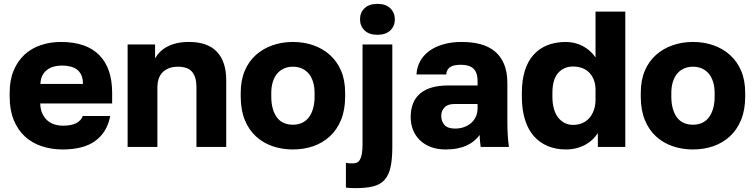

<svg xmlns="http://www.w3.org/2000/svg" viewBox="-20 -760 3904 993"><path d="M305 13Q247 13 196.5 -3.5Q146 -20 109 -54Q72 -88 51 -139.5Q30 -191 30 -260V-280Q30 -346 50.5 -395Q71 -444 106.5 -477Q142 -510 190.5 -526.5Q239 -543 295 -543Q426 -543 493 -475.5Q560 -408 560 -280V-225H188Q189 -194 199 -172.5Q209 -151 225 -137Q241 -123 262 -116.5Q283 -110 305 -110Q350 -110 375 -123.5Q400 -137 408 -160H550Q542 -117 522 -84.5Q502 -52 471 -30Q440 -8 398 2.5Q356 13 305 13ZM189 -326H409Q409 -354 400.5 -372Q392 -390 377 -401Q362 -412 342 -416.5Q322 -421 300 -421Q279 -421 259.5 -416Q240 -411 224.5 -399.5Q209 -388 199.5 -370Q190 -352 189 -326Z M640 0V-530H782V-458Q792 -476 807.5 -491.5Q823 -507 844.5 -518.5Q866 -530 894 -536.5Q922 -543 958 -543Q1054 -543 1102 -492Q1150 -441 1150 -345V0H996V-310Q996 -362 973.5 -388.5Q951 -415 900 -415Q872 -415 852 -406.5Q832 -398 819 -384Q806 -370 800 -350.5Q794 -331 794 -310V0Z M1495 13Q1439 13 1390.2 -3.7Q1341.3 -20.3 1304.2 -54.2Q1267 -88 1246 -139.5Q1225 -191 1225 -259.6V-279.8Q1225 -345.4 1246 -394.4Q1267 -443.4 1304 -476.2Q1341 -509 1390 -526Q1439 -543 1495 -543Q1551 -543 1599.8 -526.2Q1648.7 -509.3 1685.8 -476.2Q1723 -443 1744 -394.2Q1765 -345.4 1765 -280.1V-260Q1765 -191.6 1744 -140.3Q1723 -89 1685.8 -54.8Q1648.7 -20.7 1599.8 -3.8Q1551 13 1495 13ZM1495 -115Q1522 -115 1543 -125Q1564 -135 1578 -154Q1592 -173 1599.5 -200Q1607 -227 1607 -260V-280Q1607 -310 1599.5 -335Q1592 -360 1578 -377.5Q1564 -395 1543 -405Q1522 -415 1495 -415Q1468 -415 1447 -405Q1426 -395 1412 -377.5Q1398 -360 1390.5 -335Q1383 -310 1383 -280V-260Q1383 -226 1390.5 -199Q1398 -172 1412 -153Q1426 -134 1447 -124.5Q1468 -115 1495 -115Z M1819 213Q1808 213 1794 212.5Q1780 212 1769 210V82Q1777 84 1786.5 84.5Q1796 85 1804 85Q1816 85 1825.5 81Q1835 77 1841.5 66Q1848 55 1851.5 35.6Q1855 16.1 1855 -15V-530H2009V0Q2009 62.9 2000 103.9Q1991 145 1969.5 169.5Q1948 194 1911.5 203.5Q1875 213 1819 213ZM1932 -580Q1889 -580 1865.5 -602.7Q1842 -625.5 1842 -660.2Q1842 -695 1865.5 -717.5Q1889 -740 1932 -740Q1975 -740 1998.5 -717.3Q2022 -694.5 2022 -659.8Q2022 -625 1998.5 -602.5Q1975 -580 1932 -580Z M2284 13Q2241 13 2207.5 0Q2174 -13 2151 -35.5Q2128 -58 2116 -88.5Q2104 -119 2104 -155Q2104 -194 2116 -224.5Q2128 -255 2152.5 -276Q2177 -297 2213.5 -307.5Q2250 -318 2299 -318H2450V-340Q2450 -364 2444 -380.5Q2438 -397 2427 -406.5Q2416 -416 2400 -420.5Q2384 -425 2364 -425Q2345 -425 2331 -422Q2317 -419 2308 -413Q2299 -407 2294 -397.5Q2289 -388 2288 -375H2134Q2136 -411 2152 -441.5Q2168 -472 2197.5 -494.5Q2227 -517 2270 -530Q2313 -543 2369 -543Q2422 -543 2465 -531.5Q2508 -520 2539 -494.5Q2570 -469 2587 -428.5Q2604 -388 2604 -330V-135Q2604 -93 2606 -61.5Q2608 -30 2612 0H2466Q2464 -17 2462.5 -30Q2461 -43 2461 -62Q2449 -46 2432.5 -32Q2416 -18 2394.5 -8Q2373 2 2345.5 7.5Q2318 13 2284 13ZM2334 -95Q2358 -95 2379.5 -102.5Q2401 -110 2416.5 -123.5Q2432 -137 2441 -156.5Q2450 -176 2450 -200V-222H2329Q2295 -222 2278.5 -204Q2262 -186 2262 -162Q2262 -133 2278.5 -114Q2295 -95 2334 -95Z M2907 13Q2855 13 2813 -4.5Q2771 -22 2741 -56Q2711 -90 2695 -141.5Q2679 -193 2679 -260V-280Q2679 -344 2694 -393Q2709 -442 2738.5 -475.5Q2768 -509 2810.5 -526Q2853 -543 2907 -543Q2952 -543 2992.5 -522.5Q3033 -502 3060 -463V-700H3214V0H3072V-72Q3062 -56 3046.5 -40.5Q3031 -25 3010 -13Q2989 -1 2963 6Q2937 13 2907 13ZM2944 -114Q2968 -114 2989.5 -122.5Q3011 -131 3026.5 -148Q3042 -165 3051 -189.5Q3060 -214 3060 -245V-295Q3060 -325 3051 -347.5Q3042 -370 3026.5 -385.5Q3011 -401 2989.5 -408.5Q2968 -416 2944 -416Q2920 -416 2900.5 -407.5Q2881 -399 2866.5 -382.5Q2852 -366 2844.5 -340.5Q2837 -315 2837 -280V-260Q2837 -224 2845 -196.5Q2853 -169 2867.5 -151Q2882 -133 2901.5 -123.5Q2921 -114 2944 -114Z M3564 13Q3508 13 3459.2 -3.7Q3410.3 -20.3 3373.2 -54.2Q3336 -88 3315 -139.5Q3294 -191 3294 -259.6V-279.8Q3294 -345.4 3315 -394.4Q3336 -443.4 3373 -476.2Q3410 -509 3459 -526Q3508 -543 3564 -543Q3620 -543 3668.8 -526.2Q3717.7 -509.3 3754.8 -476.2Q3792 -443 3813 -394.2Q3834 -345.4 3834 -280.1V-260Q3834 -191.6 3813 -140.3Q3792 -89 3754.8 -54.8Q3717.7 -20.7 3668.8 -3.8Q3620 13 3564 13ZM3564 -115Q3591 -115 3612 -125Q3633 -135 3647 -154Q3661 -173 3668.5 -200Q3676 -227 3676 -260V-280Q3676 -310 3668.5 -335Q3661 -360 3647 -377.5Q3633 -395 3612 -405Q3591 -415 3564 -415Q3537 -415 3516 -405Q3495 -395 3481 -377.5Q3467 -360 3459.5 -335Q3452 -310 3452 -280V-260Q3452 -226 3459.5 -199Q3467 -172 3481 -153Q3495 -134 3516 -124.5Q3537 -115 3564 -115Z"/></svg>

Font: Golos Text VF
Style: Regular
Weight: 400
Designer: A.Korolkova, Vitaly Kuzmin
Foundry: ParaType Ltd
Version: Version 2.003